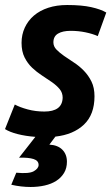

<svg xmlns="http://www.w3.org/2000/svg" viewBox="-21 -534 444 766"><path d="M38 -117Q58 -106 89.5 -97.5Q121 -89 156 -89Q191 -89 209.5 -102.5Q228 -116 229 -144Q229 -164 217 -178.5Q205 -193 186.5 -206Q168 -219 147 -232.5Q126 -246 107.5 -263.5Q89 -281 77 -305Q65 -329 65 -363Q65 -396 78 -424Q91 -452 114.5 -472Q138 -492 171.5 -503Q205 -514 247 -514Q305 -514 343 -505.5Q381 -497 403 -484L369 -390Q349 -399 320.5 -405Q292 -411 261 -411Q229 -411 210.5 -400Q192 -389 192 -365Q192 -349 204 -336.5Q216 -324 234.5 -311Q253 -298 274 -284.5Q295 -271 313.5 -252Q332 -233 344 -208.5Q356 -184 356 -150Q356 -77 314 -37Q272 3 200 11L176 43Q210 45 228 63.5Q246 82 246 111Q246 137 234.5 156Q223 175 203.5 187.5Q184 200 157.5 206Q131 212 101 212Q63 212 24 203L44 155Q95 160 114 149Q133 138 133 124Q133 107 113 100.5Q93 94 55 95L120 12Q81 9 49.5 1Q18 -7 -1 -19Z"/></svg>

Font: PT Sans
Style: Bold Italic
Weight: 700
Italic angle: -12°
Designer: A.Korolkova, O.Umpeleva, V.Yefimov
Foundry: ParaType Ltd
Version: Version 2.003W OFL